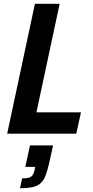

<svg xmlns="http://www.w3.org/2000/svg" viewBox="-20 -708 492 1017"><path d="M18 0 165 -688H296L173 -113H409L384 0ZM86 289 97 237Q120 237 133 233Q146 229 152.5 220Q159 211 163 194L166 176H114L139 62H261L243 145Q233 188 223.5 216Q214 244 198 260Q182 276 155 282.5Q128 289 86 289Z"/></svg>

Font: Saira SemiCondensed SemiBold
Style: Italic
Weight: 600
Width: 4
Italic angle: -12°
Designer: Hector Gatti with collaboration of the Omnibus-Type team
Foundry: Omnibus-Type
Version: Version 1.101